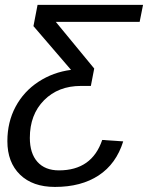

<svg xmlns="http://www.w3.org/2000/svg" viewBox="-20 -548 640 776"><path d="M544.4 -459.5H205.6L360.8 -271L347.2 -200.7H307.1Q215.3 -200.7 158 -142.8Q100.6 -85 100.6 9.3Q100.6 71.8 131.3 106.2Q162.1 140.6 218.3 140.6Q351.6 140.6 393.1 17.6L478 23.4Q449.7 114.3 378.9 160.9Q308.1 207.5 202.1 207.5Q111.8 207.5 60.8 157.7Q9.8 107.9 9.8 22.5Q9.8 -54.7 43 -116.7Q76.2 -178.7 135.5 -217.5Q194.8 -256.3 267.1 -265.6L115.2 -442.4L131.8 -528.3H558.1Z"/></svg>

Font: Cousine
Style: Italic
Weight: 400
Italic angle: -12°
Monospace: yes
Designer: Steve Matteson
Foundry: Monotype Imaging Inc.
Version: Version 1.21